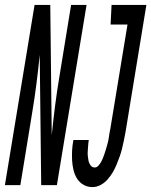

<svg xmlns="http://www.w3.org/2000/svg" viewBox="-63 -755 617 783"><path d="M-43 0 78 -735H142L148 -204Q154 -263 161.5 -322.5Q169 -382 179 -441L227 -735H290L169 0H105L99 -531Q93 -472 85.5 -412.5Q78 -353 68 -294L20 0ZM314 8Q294 8 277.5 -1.5Q261 -11 251 -27Q241 -43 236.5 -62.5Q232 -82 231 -101.5Q230 -121 231 -141Q232 -161 236 -182V-184H299V-183Q297 -172 296.5 -161.5Q296 -151 295 -140.5Q294 -130 295 -119.5Q296 -109 298 -99Q300 -89 306.5 -80.5Q313 -72 323 -72Q332 -72 338.5 -79.5Q345 -87 349.5 -95Q354 -103 357 -111Q360 -119 363 -127.5Q366 -136 368.5 -144.5Q371 -153 373.5 -161.5Q376 -170 378 -178.5Q380 -187 381 -195.5Q382 -204 383.5 -212.5Q385 -221 387 -230L457 -655H388L392 -735H534L449 -217Q446 -200 442.5 -183.5Q439 -167 435 -150Q431 -133 425 -116.5Q419 -100 412.5 -84Q406 -68 397 -52.5Q388 -37 375.5 -23Q363 -9 347 -0.5Q331 8 314 8Z"/></svg>

Font: Iosevka Term Curly Medium
Style: Italic
Weight: 500
Italic angle: -9°
Designer: Belleve Invis
Foundry: Belleve Invis
Version: Version 32.3.0